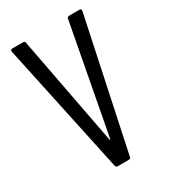

<svg xmlns="http://www.w3.org/2000/svg" viewBox="-174 -785 766 869"><g transform="rotate(-30 208.5 -350.0)"><path d="M169 -9 24 -689V-691Q24 -700 33 -700H89Q99 -700 100 -691L208 -123Q209 -121 210 -121Q211 -121 212 -123L319 -691Q321 -700 330 -700H384Q395 -700 393 -689L249 -9Q248 0 238 0H180Q171 0 169 -9Z"/></g></svg>

Font: Barlow Condensed
Style: Regular
Weight: 400
Width: 3
Designer: Jeremy Tribby
Foundry: Tribby Type
Version: Version 1.500